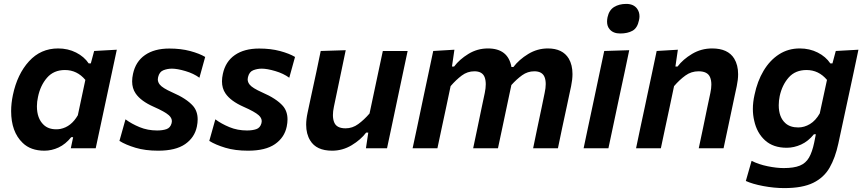

<svg xmlns="http://www.w3.org/2000/svg" viewBox="-20 -759 4424 983"><path d="M207.5 12.5Q137 12.5 96 -27.5Q37 -84 37 -190.5Q37 -229.5 46 -272.5Q68.5 -379.5 128.5 -445.2Q188.5 -511 277.5 -511Q328 -511 369.5 -490Q411 -469 434 -434.5H445L462 -498L578 -504.5L470 0H342.5L354.5 -56.5H344.5Q315.5 -20.5 280 -4Q244.5 12.5 207.5 12.5ZM268 -97Q279.5 -97 289.5 -99Q344.5 -110 378.5 -169L417 -350Q374.5 -400.5 312.5 -400.5Q255 -400.5 220.8 -361Q186.5 -321.5 174.5 -262.5Q169 -238 169 -215Q169 -153 203 -120.5Q227 -97 268 -97Z M790 12.5Q723.5 12.5 673.8 -2.5Q624 -17.5 591.5 -37.5L622.5 -148Q653.5 -125 694.8 -108Q736 -91 784.5 -91Q812.5 -91 832.2 -97.8Q852 -104.5 858.5 -128Q860 -133.5 860 -138.5Q860 -155 844.5 -169Q824.5 -187 766.5 -212.5Q701 -241.5 674.5 -280.5Q656.5 -306.5 656.5 -342.5Q656.5 -360.5 661 -381Q674.5 -444 722.5 -477.2Q770.5 -510.5 847 -510.5Q906 -510.5 953.5 -497.8Q1001 -485 1030.5 -467.5L1001 -361Q971 -383 929.2 -395.2Q887.5 -407.5 860 -407.5Q837.5 -407.5 816.8 -399.5Q796 -391.5 789.5 -364Q788 -358.5 788 -353Q788 -338.5 798 -326Q811.5 -308.5 862 -286Q935 -254.5 968.5 -216.5Q992 -189 992 -147.5Q992 -130.5 988 -111Q976.5 -55 928 -21.2Q879.5 12.5 790 12.5Z M1250 12.5Q1183.5 12.5 1133.8 -2.5Q1084 -17.5 1051.5 -37.5L1082.5 -148Q1113.5 -125 1154.8 -108Q1196 -91 1244.5 -91Q1272.5 -91 1292.2 -97.8Q1312 -104.5 1318.5 -128Q1320 -133.5 1320 -138.5Q1320 -155 1304.5 -169Q1284.5 -187 1226.5 -212.5Q1161 -241.5 1134.5 -280.5Q1116.5 -306.5 1116.5 -342.5Q1116.5 -360.5 1121 -381Q1134.5 -444 1182.5 -477.2Q1230.5 -510.5 1307 -510.5Q1366 -510.5 1413.5 -497.8Q1461 -485 1490.5 -467.5L1461 -361Q1431 -383 1389.2 -395.2Q1347.5 -407.5 1320 -407.5Q1297.5 -407.5 1276.8 -399.5Q1256 -391.5 1249.5 -364Q1248 -358.5 1248 -353Q1248 -338.5 1258 -326Q1271.5 -308.5 1322 -286Q1395 -254.5 1428.5 -216.5Q1452 -189 1452 -147.5Q1452 -130.5 1448 -111Q1436.5 -55 1388 -21.2Q1339.5 12.5 1250 12.5Z M1680.5 12.5Q1599.5 12.5 1568 -40Q1547.5 -73 1547.5 -120.5Q1547.5 -148 1554.5 -180.5Q1559 -202 1563.5 -223L1574 -272Q1588.5 -340 1600 -392Q1611 -444 1622 -498L1750 -502Q1739 -448.5 1728 -396.5Q1717 -344 1705 -286.5L1689.5 -212.5Q1684.5 -189 1684.5 -170Q1684.5 -147.5 1691.5 -131.5Q1704 -102 1749.5 -102Q1784.5 -102 1814.2 -123.8Q1844 -145.5 1872 -178L1895 -286.5Q1907 -343.5 1917.8 -394Q1928.5 -444.5 1940 -498H2067Q2055.5 -444 2044.5 -392Q2033.5 -339.5 2019 -271.5L2007.5 -217Q1994.5 -155.5 1983.8 -104.8Q1973 -54 1961.5 0H1853.5L1865.5 -80H1854.5Q1827 -43.5 1780.5 -15.5Q1734 12.5 1680.5 12.5Z M2092.5 0Q2104 -54.5 2115 -105Q2125.5 -155.5 2138.5 -217L2149 -267Q2160 -319 2172.5 -377.5Q2185 -435.5 2198 -498L2306.5 -504.5L2294 -418.5H2305Q2332.5 -455 2378.2 -483Q2424 -511 2478 -511Q2581.5 -511 2598.5 -416H2608.5Q2637.5 -454 2684.2 -482.5Q2731 -511 2785 -511Q2860.5 -511 2892 -459Q2911 -426.5 2911 -380Q2911 -351.5 2904 -318Q2899.5 -297 2894 -271.5Q2888.5 -246 2882.5 -217Q2869 -154.5 2858.2 -104.2Q2847.5 -54 2836.5 0H2709.5Q2720.5 -54.5 2731 -104Q2741.5 -153 2753.5 -210.5L2768.5 -283.5Q2774 -308.5 2774 -328.5Q2774 -349.5 2768 -364.5Q2756 -394 2715.5 -394Q2681.5 -394 2653.2 -373.8Q2625 -353.5 2598 -323.5Q2597.5 -321 2597 -318Q2592.5 -297 2587 -271.5Q2581.5 -246 2575.5 -217Q2562.5 -155.5 2551.8 -104.8Q2541 -54 2529.5 0H2402.5Q2414 -54.5 2424.5 -104.5Q2434.5 -154 2446.5 -210.5L2462 -283.5Q2467 -308 2467 -327.5Q2467 -349 2461 -364.5Q2449 -394 2409 -394Q2373 -394 2344 -372.2Q2315 -350.5 2287 -318L2264.5 -211Q2252 -153.5 2241.5 -103.8Q2231 -54 2219.5 0Z M2968 0Q2978 -48 2990 -104.5Q3001 -155 3014 -217L3024.5 -266.5Q3040 -339 3051 -392Q3062 -444.5 3073.5 -498L3201.5 -502Q3190 -446.5 3178.8 -393.5Q3167.5 -340.5 3151.5 -266.5L3141 -217Q3128 -155 3117.2 -104.5Q3106.5 -54 3095 0ZM3155.5 -587.5Q3119 -587.5 3101 -609.5Q3088 -624.5 3088 -648.5Q3088 -659 3090.5 -671Q3098.5 -707.5 3124.2 -723.2Q3150 -739 3186.5 -739Q3223.5 -739 3241.5 -715Q3254 -698 3254 -675.5Q3254 -666 3251.5 -655.5Q3243.5 -615.5 3218.2 -601.5Q3193 -587.5 3155.5 -587.5Z M3236.5 0Q3248 -53.5 3258.5 -105Q3269.5 -155.5 3282.5 -217L3293 -267Q3304 -318.5 3316.5 -377Q3329 -435.5 3342 -498L3450.5 -504.5L3438 -418.5H3449Q3476.5 -455 3523.2 -483Q3570 -511 3626 -511Q3707 -511 3739 -459Q3759 -426 3759 -379Q3759 -351 3752 -318Q3747.5 -297 3742 -271.5Q3736.5 -246 3730.5 -217Q3717.5 -155.5 3706.8 -104.8Q3696 -54 3684.5 0H3557.5Q3569 -54.5 3579.5 -104Q3589.5 -153.5 3601.5 -210.5L3617 -283.5Q3622 -307 3622 -326Q3622 -348.5 3615 -364.5Q3602 -394 3556.5 -394Q3519 -394 3489 -372.2Q3459 -350.5 3431 -318L3408.5 -211Q3396 -153.5 3385.5 -103.8Q3375 -54 3363.5 0Z M3996 204Q3943 204 3887.5 193.5Q3832 183 3798.5 167.5L3828 64.5Q3865 83 3910.5 92.2Q3956 101.5 3992.5 101.5Q4044.5 101.5 4075 89Q4105.5 76.5 4122 47.8Q4138.5 19 4148.5 -29L4157 -71.5H4147Q4118 -35.5 4081.5 -19Q4045 -2.5 4008 -2.5Q3938.5 -2.5 3896.8 -40.5Q3855 -78.5 3841.5 -140.5Q3834.5 -169.5 3834.5 -201Q3834.5 -236 3843 -273.5Q3857.5 -343.5 3889.5 -397Q3921.5 -450.5 3968.5 -480.8Q4015.5 -511 4074.5 -511Q4125 -511 4166.5 -490Q4208 -469 4231 -434.5H4242L4259 -498L4375 -504.5L4350 -386Q4310.5 -205 4272 -23.5Q4256.5 48.5 4227.5 99.2Q4198.5 150 4143.5 177Q4088.5 204 3996 204ZM4067 -106.5Q4098 -106.5 4127 -124Q4156 -141.5 4177 -178.5L4214 -350Q4171.5 -400.5 4109.5 -400.5Q4052 -400.5 4018.2 -362.5Q3984.5 -324.5 3972 -267.5Q3967 -243 3967 -220.5Q3967 -159 4001 -128.5Q4025 -106.5 4067 -106.5Z"/></svg>

Font: Heraclito SemiBold
Style: Italic
Weight: 600
Italic angle: -12°
Designer: Kostas Bartsokas (font) & Cristiano Sobral (main changes)
Foundry: Kostas Bartsokas (font) & Cristiano Sobral (main changes)
Version: Version 1.00;July 8, 2020;FontCreator 13.0.0.2655 64-bit